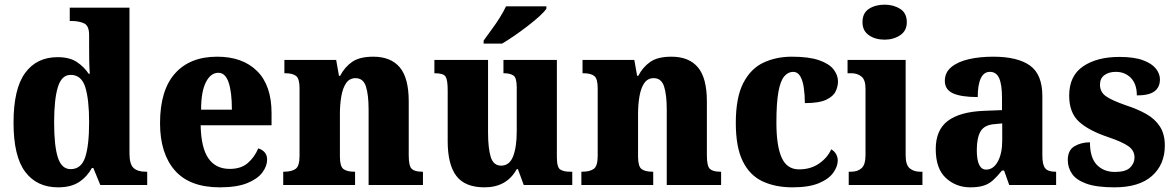

<svg xmlns="http://www.w3.org/2000/svg" viewBox="-20 -793 5038 823"><path d="M229 10Q138 10 88 -56.5Q38 -123 38 -267Q38 -412 87.5 -480Q137 -548 227 -548Q278 -548 309 -527.5Q340 -507 360 -477H365Q363 -500 362.5 -531Q362 -562 362 -591V-643Q362 -683 340 -693Q318 -703 287 -703H279V-760H535V-136Q535 -89 552.5 -73Q570 -57 604 -57H611V0H410L380 -73H374Q353 -35 318.5 -12.5Q284 10 229 10ZM283 -68Q328 -68 345 -118.5Q362 -169 362 -269Q362 -367 345.5 -419.5Q329 -472 283 -472Q244 -472 228 -419.5Q212 -367 212 -268Q212 -168 228 -118Q244 -68 283 -68Z M922 10Q793 10 729.5 -62.5Q666 -135 666 -265Q666 -406 730 -478Q794 -550 911 -550Q1020 -550 1082 -488.5Q1144 -427 1144 -308V-256H840Q842 -159 873.5 -114Q905 -69 965 -69Q1013 -69 1042 -94Q1071 -119 1087 -157Q1104 -152 1114.5 -140Q1125 -128 1125 -109Q1125 -81 1104.5 -53.5Q1084 -26 1039.5 -8Q995 10 922 10ZM974 -323Q974 -398 960 -439.5Q946 -481 916 -481Q883 -481 862.5 -440.5Q842 -400 842 -323Z M1194 0V-57H1198Q1230 -57 1247 -69Q1264 -81 1264 -125V-415Q1264 -456 1249 -467.5Q1234 -479 1203 -479H1199V-536H1421L1433 -468H1438Q1457 -505 1489 -527.5Q1521 -550 1580 -550Q1655 -550 1693.5 -504.5Q1732 -459 1732 -358V-127Q1732 -81 1745 -69Q1758 -57 1789 -57H1793V0H1560V-323Q1560 -387 1548.5 -422.5Q1537 -458 1504 -458Q1478 -458 1463.5 -436.5Q1449 -415 1443 -380Q1437 -345 1437 -305V-122Q1437 -80 1452 -68.5Q1467 -57 1498 -57H1502V0Z M2057 10Q1973 10 1936 -39Q1899 -88 1899 -188V-407Q1899 -450 1890 -464.5Q1881 -479 1845 -479H1842V-536H2072V-225Q2072 -158 2083.5 -120.5Q2095 -83 2128 -83Q2164 -83 2179.5 -123Q2195 -163 2195 -231V-418Q2195 -460 2180.5 -469.5Q2166 -479 2141 -479H2138V-536H2367V-119Q2367 -75 2382 -66Q2397 -57 2422 -57H2433V0H2225L2200 -68H2195Q2152 10 2057 10ZM2053 -619Q2067 -639 2086 -664.5Q2105 -690 2122 -717Q2139 -744 2149 -766H2322V-756Q2314 -743 2292.5 -723.5Q2271 -704 2242.5 -682Q2214 -660 2185 -640Q2156 -620 2132 -606H2053Z M2472 0V-57H2476Q2508 -57 2525 -69Q2542 -81 2542 -125V-415Q2542 -456 2527 -467.5Q2512 -479 2481 -479H2477V-536H2699L2711 -468H2716Q2735 -505 2767 -527.5Q2799 -550 2858 -550Q2933 -550 2971.5 -504.5Q3010 -459 3010 -358V-127Q3010 -81 3023 -69Q3036 -57 3067 -57H3071V0H2838V-323Q2838 -387 2826.5 -422.5Q2815 -458 2782 -458Q2756 -458 2741.5 -436.5Q2727 -415 2721 -380Q2715 -345 2715 -305V-122Q2715 -80 2730 -68.5Q2745 -57 2776 -57H2780V0Z M3377 10Q3304 10 3249 -15.5Q3194 -41 3164 -101.5Q3134 -162 3134 -266Q3134 -375 3166 -437Q3198 -499 3252.5 -524.5Q3307 -550 3374 -550Q3447 -550 3490.5 -535Q3534 -520 3553 -495.5Q3572 -471 3572 -444Q3572 -423 3562 -401.5Q3552 -380 3521.5 -365.5Q3491 -351 3430 -351Q3430 -386 3425.5 -417Q3421 -448 3410 -466.5Q3399 -485 3380 -485Q3358 -485 3341.5 -465.5Q3325 -446 3316.5 -398.5Q3308 -351 3308 -267Q3308 -168 3330.5 -117.5Q3353 -67 3405 -67Q3455 -67 3491 -92Q3527 -117 3543 -153Q3557 -145 3564 -132Q3571 -119 3571 -105Q3571 -80 3552 -53Q3533 -26 3490.5 -8Q3448 10 3377 10Z M3772 -623Q3732 -623 3704.5 -642Q3677 -661 3677 -698Q3677 -737 3704.5 -755Q3732 -773 3772 -773Q3810 -773 3838.5 -755Q3867 -737 3867 -698Q3867 -661 3838.5 -642Q3810 -623 3772 -623ZM3618 0V-57H3629Q3656 -57 3673 -72Q3690 -87 3690 -129V-413Q3690 -451 3672.5 -465Q3655 -479 3630 -479H3613V-536H3862V-127Q3862 -86 3879.5 -71.5Q3897 -57 3923 -57H3934V0Z M4139 10Q4078 10 4034.5 -30Q3991 -70 3991 -154Q3991 -236 4043 -275Q4095 -314 4199 -318L4275 -321V-374Q4275 -430 4263 -457.5Q4251 -485 4223 -485Q4197 -485 4184 -457Q4171 -429 4171 -377Q4100 -377 4065 -393Q4030 -409 4030 -446Q4030 -483 4058.5 -506Q4087 -529 4133.5 -539.5Q4180 -550 4237 -550Q4342 -550 4395 -512Q4448 -474 4448 -381V-127Q4448 -87 4460 -72Q4472 -57 4503 -57H4507V0H4306L4284 -62H4275Q4254 -36 4236 -20Q4218 -4 4195.5 3Q4173 10 4139 10ZM4207 -66Q4238 -66 4257 -100.5Q4276 -135 4276 -191V-264L4244 -261Q4200 -258 4183.5 -230.5Q4167 -203 4167 -150Q4167 -66 4207 -66Z M4757 10Q4681 10 4637.5 -5.5Q4594 -21 4575.5 -47.5Q4557 -74 4557 -107Q4557 -149 4585.5 -166Q4614 -183 4652 -183Q4652 -117 4681.5 -86.5Q4711 -56 4759 -56Q4805 -56 4824 -74.5Q4843 -93 4843 -118Q4843 -148 4816.5 -166.5Q4790 -185 4731 -205Q4647 -233 4605 -271.5Q4563 -310 4563 -383Q4563 -468 4622.5 -508.5Q4682 -549 4778 -549Q4841 -549 4879 -535Q4917 -521 4934.5 -499Q4952 -477 4952 -453Q4952 -419 4928.5 -401.5Q4905 -384 4853 -384Q4853 -433 4827.5 -459Q4802 -485 4763 -485Q4733 -485 4714 -471Q4695 -457 4695 -430Q4695 -400 4718.5 -382Q4742 -364 4808 -341Q4857 -325 4894 -304Q4931 -283 4952 -250.5Q4973 -218 4973 -169Q4973 -88 4918 -39Q4863 10 4757 10Z"/></svg>

Font: Noto Serif Armenian SemiCondensed ExtraBold
Style: Regular
Weight: 800
Width: 4
Designer: Monotype Design Team
Foundry: Monotype Imaging Inc.
Version: Version 2.008; ttfautohint (v1.8.4.7-5d5b)